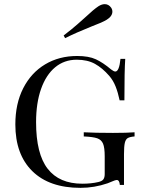

<svg xmlns="http://www.w3.org/2000/svg" viewBox="-20 -892 701 926"><path d="M516 -557Q529 -547 536 -547Q555 -547 561 -608H584Q580 -551 580 -408H557Q549 -446 537.5 -475Q526 -504 507 -526Q474 -564 438 -584Q402 -604 350 -604Q290 -604 246 -567.5Q202 -531 178 -463Q154 -395 154 -303Q154 -150 210 -78Q266 -6 377 -6Q420 -6 454 -14Q472 -18 478.5 -27Q485 -36 485 -52V-138Q485 -180 477 -199Q469 -218 449 -225Q429 -232 384 -234V-254Q438 -251 525 -251Q593 -251 629 -254V-234Q606 -232 596 -226Q586 -220 582 -203Q578 -186 578 -148V0H558Q556 -24 543 -24Q537 -24 521 -17Q505 -10 499 -8Q435 14 368 14Q218 14 136 -66.5Q54 -147 54 -292Q54 -392 92 -466.5Q130 -541 197.5 -581.5Q265 -622 352 -622Q408 -622 442.5 -606Q477 -590 516 -557ZM485 -872Q504 -872 516 -855Q522 -846 522 -836Q522 -814 495 -797Q474 -784 423 -765Q348 -735 294 -708L287 -721Q328 -752 357.5 -778.5Q387 -805 394 -811Q431 -846 455 -862Q471 -872 485 -872Z"/></svg>

Font: Playfair Display SC
Style: Regular
Weight: 400
Designer: Claus Eggers Sørensen
Foundry: Claus Eggers Sørensen
Version: Version 1.200; ttfautohint (v1.6)